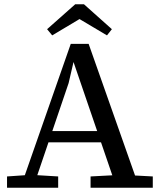

<svg xmlns="http://www.w3.org/2000/svg" viewBox="-20 -881 752 901"><path d="M13 0V-53L115 -60H137L253 -53V0ZM76 0 312 -675H396L634 0H527L325 -590L302 -491L135 0ZM189 -213V-266H488V-213ZM405 0V-53L538 -60H566L697 -53V0ZM374 -861 505 -744 482 -715 312 -816H394L225 -715L201 -744L333 -861Z"/></svg>

Font: Source Serif 4
Style: Regular
Weight: 400
Designer: Frank Grießhammer
Foundry: Adobe Systems Incorporated
Version: Version 4.004;hotconv 1.0.116;makeotfexe 2.5.65601